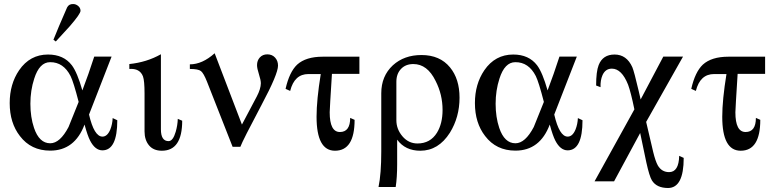

<svg xmlns="http://www.w3.org/2000/svg" viewBox="-20 -731 3900 956"><path d="M564 -132.3Q564 17.1 490.2 17.6Q453.6 17.6 428.7 -30.8Q416 -55.2 400.9 -110.8Q352.1 19 230 19Q134.3 19 79.1 -53.7Q28.3 -119.1 28.3 -217.8Q28.3 -312.5 75.2 -381.3Q128.9 -459.5 219.2 -459.5Q296.9 -459.5 337.9 -405.8Q364.7 -370.1 390.1 -280.8Q420.9 -361.3 449.2 -449.2H535.6L423.3 -160.6Q448.7 -50.8 490.2 -50.8Q514.6 -50.8 529.3 -86.4Q539.6 -112.3 541 -143.1ZM371.6 -223.6Q346.2 -322.3 331.5 -352.1Q295.9 -421.9 229.5 -421.4Q176.3 -421.4 150.4 -339.4Q131.3 -280.8 131.3 -214.4Q131.3 -147.9 149.4 -94.2Q175.3 -17.6 230 -17.6Q278.8 -17.6 321.3 -98.6Q324.2 -104.5 371.6 -223.6ZM380.9 -677.2Q380.9 -662.1 327.6 -600.6Q293 -562.5 257.8 -524.4L246.1 -533.2Q267.6 -587.9 314 -693.8Q322.8 -711.4 344.2 -710.9Q357.9 -710.9 369.4 -701.2Q380.9 -691.4 380.9 -677.2Z M887.2 -129.9Q887.2 19.5 786.1 19.5Q744.1 19.5 721.9 -7.3Q699.7 -34.2 699.7 -76.7V-265.1Q699.7 -329.1 691.9 -350.6Q676.3 -391.6 624 -387.7V-412.1Q710.4 -420.9 781.2 -460.9V-86.9Q781.2 -28.3 819.3 -28.3Q841.3 -28.3 855 -75.2Q864.3 -107.4 865.2 -139.2Z M1364.3 -404.3Q1364.3 -362.3 1282.7 -209.5Q1188 -30.8 1176.8 0H1138.2L1010.7 -324.2Q994.1 -366.2 980.7 -377Q967.3 -387.7 925.3 -387.7V-410.6Q987.3 -410.6 1048.8 -465.8L1184.6 -110.8L1258.8 -251Q1278.3 -288.1 1278.8 -316.4Q1278.8 -332 1269.3 -361.3Q1259.8 -390.6 1259.8 -406.7Q1259.8 -429.7 1273.9 -445.1Q1288.1 -460.4 1311 -460.4Q1335 -460.4 1349.6 -444.3Q1364.3 -428.2 1364.3 -404.3Z M1769.5 -363.3H1632.8Q1621.6 -187 1621.6 -171.9Q1621.6 -73.7 1672.4 -73.7Q1723.6 -73.7 1723.6 -144L1745.6 -134.3Q1745.6 19.5 1647.9 19.5Q1556.2 19.5 1556.2 -149.4Q1556.2 -233.4 1577.1 -362.3H1515.6Q1445.8 -362.3 1424.8 -278.3L1401.9 -288.6Q1420.9 -372.6 1459.5 -409.2Q1502.9 -448.7 1586.9 -448.7H1769.5Z M2268.1 -244.6Q2268.1 -147.9 2220.2 -70.3Q2163.1 19.5 2072.8 19.5Q1997.6 19.5 1957.5 -35.6V86.4Q1957.5 152.8 1950.2 200.2H1864.7Q1878.4 134.8 1878.4 22.9V-266.6Q1878.4 -352.1 1936 -405.8Q1992.2 -457 2078.6 -457Q2170.4 -457 2220.7 -395.5Q2268.1 -337.9 2268.1 -244.6ZM2183.6 -183.6Q2183.6 -260.3 2148.9 -328.1Q2107.9 -412.1 2038.1 -412.1Q1999.5 -412.1 1976.6 -387.7Q1953.6 -363.3 1953.6 -324.2V-132.3Q1953.6 -87.9 1983.9 -52.2Q2014.2 -16.6 2058.6 -16.6Q2122.6 -16.6 2155.8 -70.3Q2183.6 -115.7 2183.6 -183.6Z M2880.4 -132.3Q2880.4 17.1 2806.6 17.6Q2770 17.6 2745.1 -30.8Q2732.4 -55.2 2717.3 -110.8Q2668.5 19 2546.4 19Q2450.7 19 2395.5 -53.7Q2344.7 -119.1 2344.7 -217.8Q2344.7 -312.5 2391.6 -381.3Q2445.3 -459.5 2535.6 -459.5Q2613.3 -459.5 2654.3 -405.8Q2681.2 -370.1 2706.5 -280.8Q2737.3 -361.3 2765.6 -449.2H2852.1L2739.7 -160.6Q2765.1 -50.8 2806.6 -50.8Q2831.1 -50.8 2845.7 -86.4Q2856 -112.3 2857.4 -143.1ZM2688 -223.6Q2662.6 -322.3 2647.9 -352.1Q2612.3 -421.9 2545.9 -421.4Q2492.7 -421.4 2466.8 -339.4Q2447.8 -280.8 2447.8 -214.4Q2447.8 -147.9 2465.8 -94.2Q2491.7 -17.6 2546.4 -17.6Q2595.2 -17.6 2637.7 -98.6Q2640.6 -104.5 2688 -223.6Z M3384.3 55.2Q3384.3 204.6 3306.6 205.1Q3249.5 205.1 3226.1 167.5Q3213.4 147 3198.2 77.6L3167.5 -68.8L3037.6 171.9H2940.4L3138.7 -186.5Q3121.1 -272 3107.4 -309.1Q3075.7 -389.2 3026.4 -389.2Q2994.6 -389.2 2980 -356.9Q2968.8 -331.1 2970.2 -296.9L2948.2 -305.2Q2948.2 -375 2960.9 -407.2Q2981.4 -459.5 3040 -459.5Q3100.1 -459.5 3128.4 -396.5Q3137.7 -374.5 3160.2 -277.8L3169.9 -235.8L3282.7 -449.2H3380.9L3197.3 -124L3232.4 25.9Q3243.7 71.8 3255.4 92.8Q3274.9 126 3311.5 126Q3359.9 126 3361.8 44.9Z M3789.6 -363.3H3652.8Q3641.6 -187 3641.6 -171.9Q3641.6 -73.7 3692.4 -73.7Q3743.7 -73.7 3743.7 -144L3765.6 -134.3Q3765.6 19.5 3668 19.5Q3576.2 19.5 3576.2 -149.4Q3576.2 -233.4 3597.2 -362.3H3535.6Q3465.8 -362.3 3444.8 -278.3L3421.9 -288.6Q3440.9 -372.6 3479.5 -409.2Q3522.9 -448.7 3606.9 -448.7H3789.6Z"/></svg>

Font: Accordance
Style: Regular
Weight: 400
Version: Version 1.1 (build May 11, 2018) Miklal Software Solutions, 